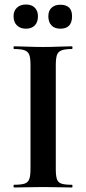

<svg xmlns="http://www.w3.org/2000/svg" viewBox="-20 -830 382 850"><path d="M227 -81Q227 -52 232 -37Q237 -22 252 -17Q267 -12 298 -12Q301 -12 301 -6Q301 0 298 0Q272 0 240 -1Q208 -2 170 -2Q134 -2 101 -1Q68 0 42 0Q40 0 40 -6Q40 -12 42 -12Q73 -12 88.5 -17Q104 -22 109.5 -37Q115 -52 115 -81V-544Q115 -573 109.5 -587.5Q104 -602 88.5 -607.5Q73 -613 42 -613Q40 -613 40 -619Q40 -625 42 -625Q68 -625 101 -623.5Q134 -622 170 -622Q208 -622 240.5 -623.5Q273 -625 298 -625Q301 -625 301 -619Q301 -613 298 -613Q268 -613 252.5 -607Q237 -601 232 -586Q227 -571 227 -542ZM95 -703Q70 -703 55 -717.5Q40 -732 40 -758Q40 -782 55 -796Q70 -810 95 -810Q120 -810 134 -796Q148 -782 148 -758Q148 -732 134 -717.5Q120 -703 95 -703ZM247 -703Q222 -703 208 -717.5Q194 -732 194 -758Q194 -782 208 -795.5Q222 -809 247 -809Q299 -809 299 -758Q299 -703 247 -703Z"/></svg>

Font: Cormorant
Style: Bold
Weight: 700
Designer: Christian Thalmann (Catharsis Fonts)
Foundry: Catharsis Fonts
Version: Version 4.000